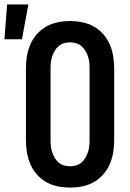

<svg xmlns="http://www.w3.org/2000/svg" viewBox="-66 -838 586 866"><path d="M-46 -661 -34 -818H62L33 -661ZM250 8Q222 8 194.5 2.5Q167 -3 143 -16.5Q119 -30 100.5 -51Q82 -72 71 -97.5Q60 -123 55.5 -150Q51 -177 51 -205V-530Q51 -558 55.5 -585Q60 -612 71 -637.5Q82 -663 100.5 -684Q119 -705 143 -718.5Q167 -732 194.5 -737.5Q222 -743 250 -743Q278 -743 305.5 -737.5Q333 -732 357 -718.5Q381 -705 399.5 -684Q418 -663 429 -637.5Q440 -612 444.5 -585Q449 -558 449 -530V-205Q449 -177 444.5 -150Q440 -123 429 -97.5Q418 -72 399.5 -51Q381 -30 357 -16.5Q333 -3 305.5 2.5Q278 8 250 8ZM250 -88Q264 -88 277.5 -92Q291 -96 301.5 -105Q312 -114 319 -126Q326 -138 330.5 -151Q335 -164 336.5 -177.5Q338 -191 338 -205V-530Q338 -544 336.5 -557.5Q335 -571 330.5 -584Q326 -597 319 -609Q312 -621 301.5 -630Q291 -639 277.5 -643Q264 -647 250 -647Q236 -647 222.5 -643Q209 -639 198.5 -630Q188 -621 181 -609Q174 -597 169.5 -584Q165 -571 163.5 -557.5Q162 -544 162 -530V-205Q162 -191 163.5 -177.5Q165 -164 169.5 -151Q174 -138 181 -126Q188 -114 198.5 -105Q209 -96 222.5 -92Q236 -88 250 -88Z"/></svg>

Font: Iosevka SS18
Style: Bold
Weight: 700
Monospace: yes
Designer: Belleve Invis
Foundry: Belleve Invis
Version: Version 25.1.1; ttfautohint (v1.8.4)